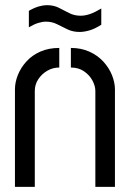

<svg xmlns="http://www.w3.org/2000/svg" viewBox="-20 -725 505 745"><path d="M289 -601Q263 -601 242 -611Q221 -621 201.5 -631Q182 -641 158 -641Q145 -641 128.5 -636Q112 -631 92 -619V-683Q113 -695 130.5 -700Q148 -705 162 -705Q188 -705 208 -695Q228 -685 248 -674.5Q268 -664 293 -664Q310 -664 329 -670.5Q348 -677 373 -692V-629Q348 -613 327 -607Q306 -601 289 -601ZM38 -378Q38 -406 49.5 -434.5Q61 -463 83 -487Q105 -511 137 -525Q169 -539 210 -539V-463Q185 -463 163.5 -450.5Q142 -438 128.5 -417.5Q115 -397 115 -372V0H38ZM350 -372Q350 -391 339 -412Q328 -433 306.5 -448Q285 -463 255 -463V-539Q295 -539 327 -524.5Q359 -510 381 -486Q403 -462 414.5 -433.5Q426 -405 426 -378V0H350Z"/></svg>

Font: Stick No Bills
Style: Regular
Weight: 400
Version: Version 2.000